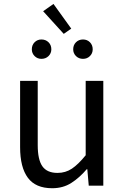

<svg xmlns="http://www.w3.org/2000/svg" viewBox="-20 -963 647 996"><path d="M250.7 13.4Q164.6 13.4 124.5 -40.9Q84.3 -95.1 84.3 -199.3V-543.4H175.7V-210.3Q175.7 -134.6 199.9 -100.3Q224.2 -66 278.3 -66Q319.9 -66 353 -88.1Q386 -110.1 424.5 -157.6V-543.4H515.9V0H440.4L432.9 -85.3H430.1Q392.1 -40.9 349.5 -13.7Q306.9 13.4 250.7 13.4ZM194.9 -657.7Q173.9 -657.7 159.5 -672.1Q145.1 -686.5 145.1 -707.1Q145.1 -729.4 159.5 -743.8Q173.9 -758.2 194.9 -758.2Q217.1 -758.2 231.7 -743.8Q246.3 -729.4 246.3 -707.1Q246.3 -686.5 231.7 -672.1Q217.1 -657.7 194.9 -657.7ZM310.7 -787.3 203.8 -904.8 257.4 -942.6 349.6 -814.5ZM410.5 -657.7Q388.8 -657.7 374.2 -672.1Q359.7 -686.5 359.7 -707.1Q359.7 -729.4 374.2 -743.8Q388.8 -758.2 410.5 -758.2Q432.1 -758.2 446.5 -743.8Q460.9 -729.4 460.9 -707.1Q460.9 -686.5 446.5 -672.1Q432.1 -657.7 410.5 -657.7Z"/></svg>

Font: Noto Sans JP
Style: Regular
Weight: 100
Designer: Ryoko NISHIZUKA 西塚涼子 (kana, bopomofo & ideographs); Paul D. Hunt (Latin, Greek & Cyrillic); Sandoll Communications 산돌커뮤니
Foundry: Adobe
Version: Version 2.004;hotconv 1.0.118;makeotfexe 2.5.65603